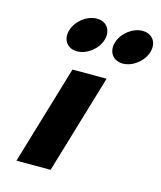

<svg xmlns="http://www.w3.org/2000/svg" viewBox="-117 -876 805 961"><g transform="rotate(15 285.5 -395.5)"><path d="M265.5 -791C214.5 -791 161.3 -750 146.1 -699C130.9 -648 159.7 -607 210.7 -607C261.7 -607 314.9 -648 330.1 -699C345.3 -750 316.5 -791 265.5 -791ZM502.5 -791C451.5 -791 398.3 -750 383.1 -699C367.9 -648 396.7 -607 447.7 -607C498.7 -607 551.9 -648 567.1 -699C582.3 -750 553.5 -791 502.5 -791ZM212.8 -513H389.8L237 0H60Z"/></g></svg>

Font: Hussar
Style: BdOblThree
Weight: 700
Foundry: Cannot Into Space Fonts
Version: Version 2.00